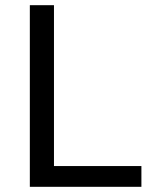

<svg xmlns="http://www.w3.org/2000/svg" viewBox="-20 -720 583 740"><path d="M95 0H525V-80H188V-700H95Z"/></svg>

Font: Gully
Style: Regular
Weight: 400
Designer: jaikishan Patel
Foundry: MagicType
Version: Version 1.000;Glyphs 3.2 (3242)